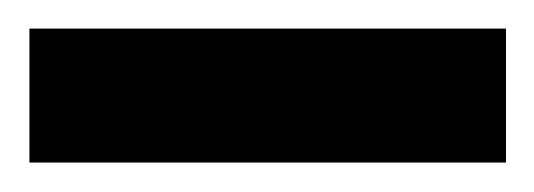

<svg xmlns="http://www.w3.org/2000/svg" viewBox="-39 -720 370 133"><path d="M-18.6 -700.2H311.5V-607.4H-18.6Z"/></svg>

Font: Viking Open Sans
Style: Bold
Weight: 700
Foundry: Ascender Corporation
Version: Version 2.001